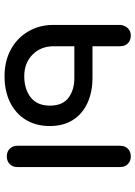

<svg xmlns="http://www.w3.org/2000/svg" viewBox="105 -692 597 847"><g transform="rotate(90 403.5 -268.5)"><path d="M316 10Q250 10 199 -17.5Q148 -45 119 -94Q90 -143 90 -205V-501Q92 -521 104.5 -534Q117 -547 137 -547Q158 -547 171 -534Q184 -521 184 -500V-378H324Q386 -378 434 -356Q482 -334 509 -292Q536 -250 536 -190Q536 -128 508 -83Q480 -38 430.5 -14Q381 10 316 10ZM316 -77Q373 -77 409.5 -105.5Q446 -134 446 -190Q446 -246 411.5 -272Q377 -298 324 -298H184V-207Q184 -150 221 -113.5Q258 -77 316 -77ZM670 0Q649 0 636 -13Q623 -26 623 -47V-500Q623 -521 636 -534Q649 -547 670 -547Q691 -547 704 -534Q717 -521 717 -500V-47Q717 -26 704 -13Q691 0 670 0Z"/></g></svg>

Font: Comfortaa SemiBold
Style: Regular
Weight: 600
Designer: Johan Aakerlund
Foundry: Johan Aakerlund
Version: Version 3.104; ttfautohint (v1.8.1.43-b0c9)